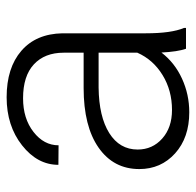

<svg xmlns="http://www.w3.org/2000/svg" viewBox="-26 -552 588 576"><g transform="rotate(-90 268.0 -264.0)"><path d="M409.7 0Q400.9 -24.9 398.4 -73.7Q367.7 -33.7 320.1 -12Q272.5 9.8 219.2 9.8Q143.1 9.8 95.9 -32.7Q48.8 -75.2 48.8 -140.1Q48.8 -217.3 113 -262.2Q177.2 -307.1 292 -307.1H397.9V-367.2Q397.9 -423.8 363 -456.3Q328.1 -488.8 261.2 -488.8Q200.2 -488.8 160.2 -457.5Q120.1 -426.3 120.1 -382.3L61.5 -382.8Q61.5 -445.8 120.1 -491.9Q178.7 -538.1 264.2 -538.1Q352.5 -538.1 403.6 -493.9Q454.6 -449.7 456.1 -370.6V-120.6Q456.1 -43.9 472.2 -5.9V0ZM226.1 -42Q284.7 -42 330.8 -70.3Q377 -98.6 397.9 -146V-262.2H293.5Q206.1 -261.2 156.7 -230.2Q107.4 -199.2 107.4 -145Q107.4 -100.6 140.4 -71.3Q173.3 -42 226.1 -42Z"/></g></svg>

Font: Vazir Thin UI
Style: Thin-UI
Weight: 100
Designer: Saber Rastikerdar
Foundry: Saber Rastikerdar
Version: Version 30.0.0